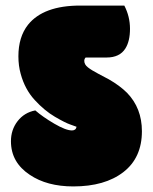

<svg xmlns="http://www.w3.org/2000/svg" viewBox="-20 -670 552 693"><path d="M19.5 -160.2Q19.5 -201.7 43.5 -232.7Q67.4 -263.7 107.4 -271.5Q134.3 -248 176 -223.6Q217.8 -199.2 239.7 -199.2Q253.9 -199.2 256.3 -212.4Q251 -214.8 233.4 -220.7Q215.8 -226.6 178.2 -248.5Q140.6 -270.5 105.2 -309.1Q69.8 -347.7 54.7 -403.3Q46.4 -432.6 46.4 -466.8Q46.4 -536.6 81.1 -580.6Q136.7 -649.9 269.5 -649.9H428.7Q449.2 -610.4 449.2 -565.9Q449.2 -521.5 432.6 -495.1Q412.1 -462.4 364.7 -462.4H289.1Q284.2 -457.5 284.2 -450.2Q284.2 -437 297.4 -426.8Q310.5 -416.5 335.7 -403.3Q360.8 -390.1 372.6 -383.8Q412.1 -361.3 438.5 -335Q492.2 -279.8 492.2 -196.3Q492.2 -100.6 425.3 -48.8Q358.4 2.9 244.6 2.9Q149.4 2.9 87.4 -39.1Q19.5 -84 19.5 -160.2Z"/></svg>

Font: Modak
Style: Regular
Weight: 400
Version: Version 1.036;PS Version 1.000;hotconv 1.0.79;makeotf.lib2.5